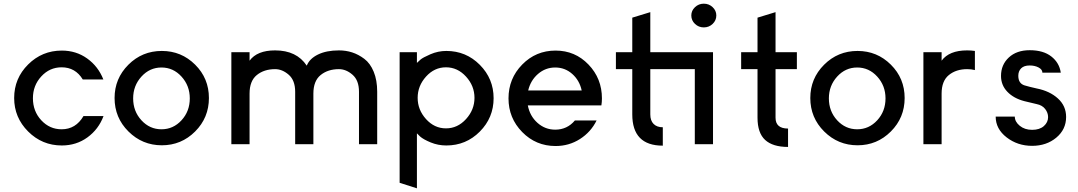

<svg xmlns="http://www.w3.org/2000/svg" viewBox="-20 -784 5861 1044"><path d="M430 -352Q390 -418 315 -418Q250 -418 204.5 -368.5Q159 -319 159 -250Q159 -179 204.5 -130Q250 -81 315 -81Q392 -81 434 -153H543Q516 -81 455.5 -37Q395 7 316 7Q209 7 133 -69Q57 -145 57 -251Q57 -358 133 -433.5Q209 -509 316 -509Q394 -509 454 -466Q514 -423 542 -352Z M860 -507Q753 -507 678 -432Q603 -357 603 -251Q603 -144 678.5 -69Q754 6 860 6Q966 6 1041 -69Q1116 -144 1116 -251Q1116 -358 1041 -432.5Q966 -507 860 -507ZM704 -249Q704 -318 749 -367.5Q794 -417 858 -417Q922 -417 967 -367.5Q1012 -318 1012 -249Q1012 -179 967 -130Q922 -81 858 -81Q794 -81 749 -130Q704 -179 704 -249Z M1823 -510Q1861 -510 1895 -499Q1929 -488 1961 -464Q1993 -440 2012 -394Q2031 -348 2031 -285V0H1932V-285Q1932 -347 1897 -377.5Q1862 -408 1823 -408Q1763 -408 1723.5 -376Q1684 -344 1684 -275V0H1585V-285Q1585 -347 1550 -377.5Q1515 -408 1476 -408Q1416 -408 1376.5 -376Q1337 -344 1337 -275V0H1238V-500H1337V-454Q1378 -510 1476 -510Q1593 -510 1648 -427Q1663 -465 1709 -487.5Q1755 -510 1823 -510Z M2247 240 2153 210V-500H2247V-442Q2254 -449 2266.5 -460Q2279 -471 2320.5 -489Q2362 -507 2407 -507Q2514 -507 2589 -431.5Q2664 -356 2664 -250Q2664 -144 2589 -68.5Q2514 7 2407 7Q2362 7 2322 -9.5Q2282 -26 2264 -42L2247 -59ZM2514 -367.5Q2468 -418 2405 -418Q2342 -418 2296.5 -367.5Q2251 -317 2251 -252Q2251 -187 2296.5 -136.5Q2342 -86 2405 -86Q2468 -86 2514 -136.5Q2560 -187 2560 -252Q2560 -317 2514 -367.5Z M3106 -129Q3064 -79 2999 -79Q2944 -79 2902.5 -116Q2861 -153 2850 -211H3250Q3253 -229 3253 -249Q3253 -357 3180 -433Q3107 -509 3001 -509Q2894 -509 2819.5 -433Q2745 -357 2745 -249Q2745 -142 2819.5 -66Q2894 10 3001 10Q3074 10 3133.5 -28Q3193 -66 3224 -129ZM2852 -292Q2865 -347 2905.5 -382Q2946 -417 2999 -417Q3052 -417 3091.5 -382Q3131 -347 3143 -292Z M3739 -700Q3739 -726 3759 -745Q3779 -764 3807 -764Q3835 -764 3855 -745Q3875 -726 3875 -700Q3875 -673 3855 -654Q3835 -635 3807 -635Q3779 -635 3759 -654Q3739 -673 3739 -700ZM3857 -500V0H3758V-408H3516V-162Q3516 -128 3534 -110Q3552 -92 3584 -92V8Q3418 8 3418 -162V-408H3329V-500H3418V-688L3516 -718V-500Z M4197 -408V-144Q4197 -85 4265 -85V15Q4182 15 4140.5 -23Q4099 -61 4099 -144V-408H4010V-500H4099V-688L4197 -718V-500H4313V-408Z M4643 -507Q4536 -507 4461 -432Q4386 -357 4386 -251Q4386 -144 4461.5 -69Q4537 6 4643 6Q4749 6 4824 -69Q4899 -144 4899 -251Q4899 -358 4824 -432.5Q4749 -507 4643 -507ZM4487 -249Q4487 -318 4532 -367.5Q4577 -417 4641 -417Q4705 -417 4750 -367.5Q4795 -318 4795 -249Q4795 -179 4750 -130Q4705 -81 4641 -81Q4577 -81 4532 -130Q4487 -179 4487 -249Z M5239 -510Q5260 -510 5281 -507V-403Q5262 -408 5239 -408Q5179 -408 5139.5 -376Q5100 -344 5100 -275V0H5001V-500H5100V-454Q5141 -510 5239 -510Z M5617 -303Q5688 -289 5732.5 -248.5Q5777 -208 5777 -148Q5777 -80 5723.5 -35.5Q5670 9 5592 9Q5513 9 5453.5 -37Q5394 -83 5394 -150H5498Q5498 -122 5525 -100Q5552 -78 5592 -78Q5633 -78 5656 -98.5Q5679 -119 5679 -147Q5679 -171 5663 -191.5Q5647 -212 5617 -218L5550 -234Q5492 -249 5457.5 -285Q5423 -321 5423 -371Q5423 -432 5465.5 -471.5Q5508 -511 5579 -511Q5653 -511 5696.5 -477Q5740 -443 5748 -389H5648Q5648 -406 5627.5 -417Q5607 -428 5579 -428Q5548 -428 5532.5 -412.5Q5517 -397 5517 -372Q5517 -331 5550 -320Q5576 -312 5617 -303Z"/></svg>

Font: Simpel Medium
Style: Regular
Weight: 500
Designer: Janko Jovanovic
Version: Version 1.048;PS 001.048;hotconv 1.0.88;makeotf.lib2.5.64775